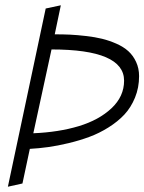

<svg xmlns="http://www.w3.org/2000/svg" viewBox="-20 -706 546 726"><path d="M152.8 -673.8 9.8 0 64.9 -12.2 92.8 -143.1Q127.4 -145 162.6 -149.9Q197.8 -154.8 239.5 -164.8Q281.2 -174.8 318.1 -188.5Q355 -202.1 390.1 -224.1Q425.3 -246.1 450.2 -272.7Q475.1 -299.3 490.5 -336.9Q505.9 -374.5 505.9 -418Q505.9 -447.8 494.6 -471.9Q483.4 -496.1 465.3 -512.5Q447.3 -528.8 420.2 -540.8Q393.1 -552.7 366.2 -559.3Q339.4 -565.9 305.4 -569.8Q271.5 -573.7 244.9 -575Q218.3 -576.2 187 -576.2L210 -686ZM106 -202.1 174.8 -519Q449.2 -519 449.2 -400.9Q449.2 -341.3 401.6 -296.6Q354 -252 277.8 -229Q201.7 -206.1 106 -202.1Z"/></svg>

Font: Comic Neue Angular
Style: Italic
Weight: 400
Italic angle: -12°
Designer: Craig Rozynski
Foundry: Craig Rozynski
Version: Version 2.003